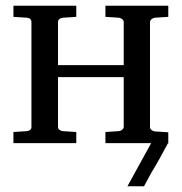

<svg xmlns="http://www.w3.org/2000/svg" viewBox="-20 -502 636 672"><path d="M568 0H569V-39L522 -42C514 -43 505 -49 505 -57V-425C505 -433 514 -439 522 -440L569 -443V-482H349V-443L396 -440C404 -439 413 -433 413 -425V-274H183V-425C183 -434 191 -439 200 -440L247 -443V-482H27V-443L74 -440C84 -439 90 -434 90 -425V-57C90 -49 83 -44 74 -43L27 -40V-1H247V-40L200 -43C191 -44 183 -49 183 -58V-232H413V-58C413 -50 404 -44 396 -43L349 -40V-1H509L426 150H484C488 143 492 135 497 126L510 102C531 68 547 38 568 -1Z"/></svg>

Font: Veleka
Style: Regular
Weight: 400
Designer: Stefan Peev, Context Ltd, 2016; SIL International, 1997-2014.
Foundry: Stefan Peev, Context Ltd, 2016
Version: Version 1.000